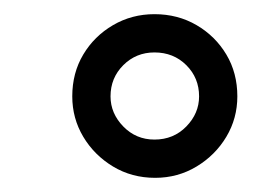

<svg xmlns="http://www.w3.org/2000/svg" viewBox="-20 -831 394 271"><path d="M198 -811Q231 -811 257.5 -795.5Q284 -780 299.5 -754Q315 -728 315 -695Q315 -664 299.5 -638Q284 -612 257.5 -596Q231 -580 199 -580Q166 -580 139.5 -596Q113 -612 97.5 -638Q82 -664 82 -695Q82 -728 97.5 -754Q113 -780 139.5 -795.5Q166 -811 198 -811ZM198 -757Q172 -757 154 -739Q136 -721 136 -695Q136 -671 154 -652.5Q172 -634 198 -634Q225 -634 243 -652.5Q261 -671 261 -695Q261 -721 243 -739Q225 -757 198 -757Z"/></svg>

Font: Alexandria Medium
Style: Regular
Weight: 500
Designer: Mohamed Gaber
Foundry: Kief Type Foundry
Version: Version 5.100